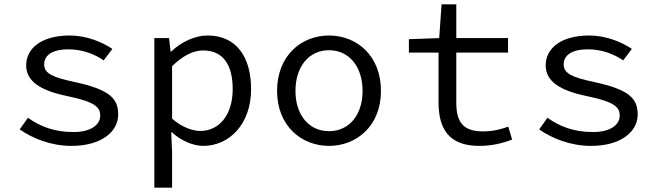

<svg xmlns="http://www.w3.org/2000/svg" viewBox="-20 -662 3040 887"><path d="M310 12C449 12 526 -54 526 -133C526 -207 487 -248 325 -283C226 -304 184 -322 184 -364C184 -401 213 -434 296 -434C358 -434 414 -414 459 -383L499 -436C451 -469 377 -498 303 -498C170 -498 101 -438 101 -360C101 -287 165 -244 291 -218C423 -191 443 -165 443 -128C443 -87 402 -52 320 -52C230 -52 165 -78 109 -118L71 -64C130 -23 215 12 310 12Z M693 205H775V41L771 -51H774C817 -11 874 12 919 12C1036 12 1140 -85 1140 -250C1140 -401 1070 -498 939 -498C879 -498 816 -467 771 -424H768L761 -486H693ZM905 -57C872 -57 821 -73 775 -114V-356C825 -406 875 -429 918 -429C1015 -429 1055 -357 1055 -250C1055 -130 992 -57 905 -57Z M1500 12C1628 12 1740 -81 1740 -242C1740 -405 1628 -498 1500 -498C1372 -498 1260 -405 1260 -242C1260 -81 1372 12 1500 12ZM1500 -56C1407 -56 1345 -131 1345 -242C1345 -354 1407 -430 1500 -430C1593 -430 1655 -354 1655 -242C1655 -131 1593 -56 1500 -56Z M2194 12C2255 12 2302 -1 2346 -17L2328 -77C2293 -64 2257 -55 2211 -55C2117 -55 2088 -101 2088 -188V-419H2327V-486H2088V-642H2020L2009 -486L1869 -481V-419H2006V-189C2006 -69 2052 12 2194 12Z M2710 12C2849 12 2926 -54 2926 -133C2926 -207 2887 -248 2725 -283C2626 -304 2584 -322 2584 -364C2584 -401 2613 -434 2696 -434C2758 -434 2814 -414 2859 -383L2899 -436C2851 -469 2777 -498 2703 -498C2570 -498 2501 -438 2501 -360C2501 -287 2565 -244 2691 -218C2823 -191 2843 -165 2843 -128C2843 -87 2802 -52 2720 -52C2630 -52 2565 -78 2509 -118L2471 -64C2530 -23 2615 12 2710 12Z"/></svg>

Font: Hasklig
Style: Regular
Weight: 400
Monospace: yes
Designer: Paul D. Hunt, Teo Tuominen
Foundry: Adobe Systems Incorporated
Version: Version 2.030;PS 1.0;hotconv 16.6.51;makeotf.lib2.5.65220